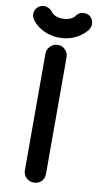

<svg xmlns="http://www.w3.org/2000/svg" viewBox="-154 -970 522 1022"><g transform="rotate(10 107.0 -458.5)"><path d="M106 -877Q128 -877 147 -884.5Q166 -892 177 -910Q191 -926 215 -926Q234 -926 247 -916Q266 -899 266 -875Q266 -858 253 -840Q227 -809 189 -791.5Q151 -774 106 -774Q65 -774 26 -791Q-13 -808 -39 -840Q-52 -858 -52 -875Q-52 -898 -33 -915Q-18 -926 -1 -926Q22 -926 41 -907Q51 -891 68.5 -884Q86 -877 106 -877ZM49 -678Q49 -701 66 -718Q83 -735 106 -735Q131 -735 147 -718Q163 -701 163 -678V-48Q163 -23 147 -7Q131 9 106 9Q83 9 66 -7Q49 -23 49 -48Z"/></g></svg>

Font: VDS
Style: Bold
Weight: 700
Designer: artmaker
Foundry: artmaker
Version: Version 1.000 2009 initial release